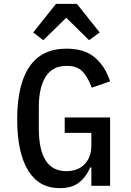

<svg xmlns="http://www.w3.org/2000/svg" viewBox="-20 -962 680 994"><path d="M453 -95H447Q427 -47 390 -17.5Q353 12 289 12Q181 12 125 -80.5Q69 -173 69 -344Q69 -524 132.5 -617Q196 -710 324 -710Q418 -710 471.5 -664Q525 -618 550 -541L455 -508Q435 -563 407 -592Q379 -621 325 -621Q252 -621 216.5 -565Q181 -509 181 -407V-297Q181 -76 323 -76Q384 -76 418.5 -112.5Q453 -149 453 -209V-274H315V-354H550V0H453ZM378 -942 496 -794 441 -754 323 -870 204 -754 152 -794 270 -942Z"/></svg>

Font: Writer Medium
Style: Regular
Weight: 500
Monospace: yes
Designer: Mike Abbink, Paul van der Laan, Pieter van Rosmalen
Foundry: Bold Monday
Version: Version 2.001 2020